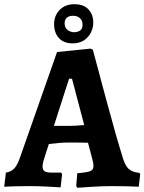

<svg xmlns="http://www.w3.org/2000/svg" viewBox="-32 -884 686 912"><path d="M630 -63 634 -56 627 3Q614 2 578 1Q542 0 504 0Q451 0 400 3.5Q349 7 335 8L330 0L335 -61Q369 -64 384.5 -67.5Q400 -71 406 -77.5Q412 -84 412 -97Q412 -109 406 -130L386 -206Q360 -207 295 -207Q256 -207 200 -200L176 -125Q170 -104 170 -94Q170 -77 180 -70.5Q190 -64 216 -64H258L263 -57L256 6Q242 5 195.5 2.5Q149 0 110 0Q68 0 33.5 1Q-1 2 -12 3L-4 -64Q20 -68 34.5 -82.5Q49 -97 61 -130L239 -637L398 -653L409 -648Q424 -591 471.5 -414.5Q519 -238 552 -132Q563 -96 580 -81Q597 -66 630 -63ZM368 -290 310 -510H296L224 -286H294Q326 -286 368 -290ZM225 -769Q225 -810 251.5 -837Q278 -864 321 -864Q366 -864 388.5 -839Q411 -814 411 -777Q411 -737 384.5 -707.5Q358 -678 313 -678Q271 -678 248 -703Q225 -728 225 -769ZM360 -767Q360 -786 348 -797.5Q336 -809 315 -809Q295 -809 285 -799.5Q275 -790 275 -773Q275 -752 289 -741.5Q303 -731 320 -731Q336 -731 348 -738.5Q360 -746 360 -767Z"/></svg>

Font: Sahitya
Style: Bold
Weight: 700
Designer: Juan Pablo del Peral
Foundry: Juan Pablo del Peral (http://www.huertatipografica.com)
Version: Version 1.001;PS 001.000;hotconv 1.0.70;makeotf.lib2.5.58329